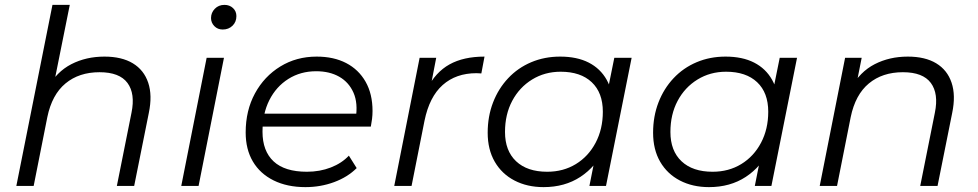

<svg xmlns="http://www.w3.org/2000/svg" viewBox="-20 -762 4009 787"><path d="M408 -530Q479 -530 524.5 -502.5Q570 -475 587.5 -423Q605 -371 590 -299L530 0H459L519 -300Q535 -378 502.5 -422Q470 -466 388 -466Q304 -466 248.5 -420Q193 -374 174 -282L118 0H47L195 -742H266L192 -374L174 -400Q212 -468 272.5 -499Q333 -530 408 -530Z M723 0 827 -525H898L794 0ZM893 -641Q872 -641 858.5 -655Q845 -669 845 -688Q845 -710 860.5 -726Q876 -742 900 -742Q921 -742 935 -729Q949 -716 949 -696Q949 -672 933 -656.5Q917 -641 893 -641Z M1232 5Q1157 5 1101.5 -22.5Q1046 -50 1016.5 -100Q987 -150 987 -219Q987 -309 1025 -379Q1063 -449 1129 -489.5Q1195 -530 1278 -530Q1348 -530 1399 -503.5Q1450 -477 1478.5 -427Q1507 -377 1507 -307Q1507 -291 1505 -274.5Q1503 -258 1500 -243H1039L1048 -296H1467L1438 -276Q1448 -339 1429 -382Q1410 -425 1370.5 -447.5Q1331 -470 1276 -470Q1212 -470 1162 -438.5Q1112 -407 1084 -351.5Q1056 -296 1056 -222Q1056 -143 1101.5 -100.5Q1147 -58 1238 -58Q1291 -58 1336 -75.5Q1381 -93 1410 -124L1442 -73Q1405 -36 1349.5 -15.5Q1294 5 1232 5Z M1596 0 1700 -525H1768L1738 -370L1730 -397Q1765 -466 1822.5 -498Q1880 -530 1966 -530L1953 -461Q1948 -461 1943.5 -461.5Q1939 -462 1933 -462Q1849 -462 1794.5 -413.5Q1740 -365 1720 -267L1667 0Z M2208 5Q2141 5 2089 -22Q2037 -49 2008 -99Q1979 -149 1979 -218Q1979 -285 2001 -342Q2023 -399 2063 -441.5Q2103 -484 2157.5 -507Q2212 -530 2276 -530Q2345 -530 2393 -505.5Q2441 -481 2467 -434.5Q2493 -388 2493 -322Q2493 -227 2458 -153Q2423 -79 2359 -37Q2295 5 2208 5ZM2223 -58Q2289 -58 2340.5 -89.5Q2392 -121 2421.5 -177Q2451 -233 2451 -304Q2451 -382 2405.5 -425Q2360 -468 2278 -468Q2213 -468 2161 -436Q2109 -404 2079.5 -348.5Q2050 -293 2050 -221Q2050 -144 2095.5 -101Q2141 -58 2223 -58ZM2396 0 2426 -151 2456 -257 2466 -367 2498 -525H2569L2464 0Z M2886 5Q2819 5 2767 -22Q2715 -49 2686 -99Q2657 -149 2657 -218Q2657 -285 2679 -342Q2701 -399 2741 -441.5Q2781 -484 2835.5 -507Q2890 -530 2954 -530Q3023 -530 3071 -505.5Q3119 -481 3145 -434.5Q3171 -388 3171 -322Q3171 -227 3136 -153Q3101 -79 3037 -37Q2973 5 2886 5ZM2901 -58Q2967 -58 3018.5 -89.5Q3070 -121 3099.5 -177Q3129 -233 3129 -304Q3129 -382 3083.5 -425Q3038 -468 2956 -468Q2891 -468 2839 -436Q2787 -404 2757.5 -348.5Q2728 -293 2728 -221Q2728 -144 2773.5 -101Q2819 -58 2901 -58ZM3074 0 3104 -151 3134 -257 3144 -367 3176 -525H3247L3142 0Z M3701 -530Q3772 -530 3817.5 -502.5Q3863 -475 3880.5 -423Q3898 -371 3883 -299L3823 0H3752L3812 -300Q3828 -378 3795.5 -422Q3763 -466 3681 -466Q3597 -466 3541.5 -420Q3486 -374 3467 -282L3411 0H3340L3444 -525H3512L3482 -374L3467 -400Q3505 -468 3565.5 -499Q3626 -530 3701 -530Z"/></svg>

Font: MOST Montserrat
Style: Italic
Weight: 400
Italic angle: -11.3°
Designer: Julieta Ulanovsky
Foundry: Julieta Ulanovsky
Version: Version 8.000;March 11, 2024;FontCreator 15.0.0.2926 64-bit